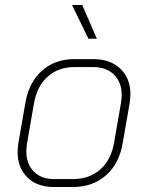

<svg xmlns="http://www.w3.org/2000/svg" viewBox="-20 -745 596 773"><path d="M51 -132Q51 -150 54 -169L82 -330Q96 -413 148.5 -460Q201 -507 280 -507H355Q424 -507 464.5 -468.5Q505 -430 505 -366Q505 -350 502 -330L474 -169Q460 -86 406.5 -39Q353 8 273 8H197Q130 8 90.5 -30.5Q51 -69 51 -132ZM273 -24Q340 -24 383.5 -62.5Q427 -101 439 -169L467 -330Q470 -347 470 -362Q470 -414 439 -444.5Q408 -475 355 -475H280Q215 -475 172 -436.5Q129 -398 117 -330L89 -169Q86 -151 86 -136Q86 -85 116 -54.5Q146 -24 197 -24ZM270 -725H311L370 -589H336Z"/></svg>

Font: Bai Jamjuree ExtraLight
Style: Italic
Weight: 275
Italic angle: -10°
Version: Version 1.000; ttfautohint (v1.6)